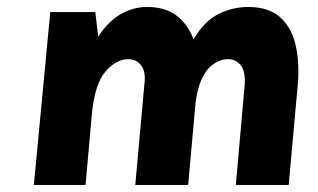

<svg xmlns="http://www.w3.org/2000/svg" viewBox="-20 -530 910 550"><path d="M77 0 124 -495.5H253Q255 -477 257.2 -460Q259.5 -443 261 -424.5Q290 -469 325.8 -489.5Q361.5 -510 401 -510Q454.5 -510 486.8 -484.5Q519 -459 534.5 -417Q564.5 -469 605.2 -489.5Q646 -510 691 -510Q749 -510 781.8 -481.2Q814.5 -452.5 826.5 -402.2Q838.5 -352 833 -287.5L807 0H655.5L681 -287.5Q683.5 -325 669.8 -342.8Q656 -360.5 633.5 -360.5Q611 -360.5 590 -345.5Q569 -330.5 555 -296.8Q541 -263 537.5 -205.5L519 0H367.5L393.5 -287.5Q398.5 -324 384.8 -342.2Q371 -360.5 347.5 -360.5Q313 -360.5 282.5 -325.5Q252 -290.5 243.5 -206L225 0Z"/></svg>

Font: Karla ExtraBold
Style: Italic
Weight: 800
Italic angle: -8°
Designer: Jonathan Pinhorn
Version: Version 2.004;gftools[0.9.33]